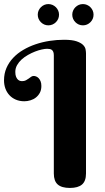

<svg xmlns="http://www.w3.org/2000/svg" viewBox="-20 -928 522 956"><path d="M408.2 -64Q408.2 -26.4 388.4 -9.3Q368.7 7.8 328.1 7.8Q287.1 7.8 267.6 -9.3Q248 -26.4 248 -64V-651.9Q248 -662.6 245.6 -668.9Q243.2 -675.3 238.8 -679Q234.4 -682.6 228.3 -683.8Q222.2 -685.1 214.8 -685.1Q204.1 -685.1 188.2 -681.6Q172.4 -678.2 154.8 -671.4Q137.2 -664.6 119.4 -654.5Q101.6 -644.5 87.6 -631.8Q73.7 -619.1 64.9 -603.5Q56.2 -587.9 56.2 -569.8Q56.2 -554.2 60.3 -544.9Q64.5 -535.6 69.8 -531Q75.2 -526.4 80.8 -525.1Q86.4 -523.9 88.9 -523.9Q101.1 -523.9 108.9 -528.1Q116.7 -532.2 123 -536.9Q129.4 -541.5 135 -545.7Q140.6 -549.8 147.9 -549.8Q153.8 -549.8 160.4 -547.1Q167 -544.4 172.6 -538.6Q178.2 -532.7 182.1 -523.2Q186 -513.7 186 -500Q186 -480.5 178.5 -466.3Q170.9 -452.1 158.9 -442.6Q147 -433.1 131.6 -428.5Q116.2 -423.8 101.1 -423.8Q77.6 -423.8 58.8 -431.9Q40 -439.9 26.9 -454.1Q13.7 -468.3 6.8 -487.3Q0 -506.3 0 -527.8Q0 -561.5 12.2 -589.6Q24.4 -617.7 45.7 -640.1Q66.9 -662.6 95.5 -679.4Q124 -696.3 157.2 -707.5Q190.4 -718.8 226.6 -724.4Q262.7 -730 298.8 -730Q338.9 -730 361.1 -722.4Q383.3 -714.8 393.8 -704.1Q404.3 -693.4 406.2 -681.6Q408.2 -669.9 408.2 -662.1ZM168 -855Q168 -865.7 172.1 -875.2Q176.3 -884.8 183.6 -892.1Q190.9 -899.4 200.4 -903.6Q210 -907.7 220.7 -907.7Q231.4 -907.7 241.2 -903.6Q251 -899.4 258.3 -892.1Q265.6 -884.8 269.8 -875.2Q273.9 -865.7 273.9 -855Q273.9 -843.8 269.8 -834.2Q265.6 -824.7 258.3 -817.4Q251 -810.1 241.2 -805.9Q231.4 -801.8 220.7 -801.8Q210 -801.8 200.4 -805.9Q190.9 -810.1 183.6 -817.4Q176.3 -824.7 172.1 -834.2Q168 -843.8 168 -855ZM339.8 -855Q339.8 -865.7 344 -875.2Q348.1 -884.8 355.5 -892.1Q362.8 -899.4 372.3 -903.6Q381.8 -907.7 393.1 -907.7Q403.8 -907.7 413.3 -903.6Q422.9 -899.4 430.2 -892.1Q437.5 -884.8 441.7 -875.2Q445.8 -865.7 445.8 -855Q445.8 -843.8 441.7 -834.2Q437.5 -824.7 430.2 -817.4Q422.9 -810.1 413.3 -805.9Q403.8 -801.8 393.1 -801.8Q381.8 -801.8 372.3 -805.9Q362.8 -810.1 355.5 -817.4Q348.1 -824.7 344 -834.2Q339.8 -843.8 339.8 -855Z"/></svg>

Font: Berkshire Swash
Style: Regular
Weight: 400
Designer: Astigmatic (AOETI)
Foundry: Astigmatic (AOETI)
Version: Version 1.001